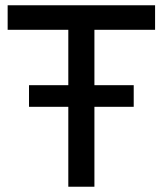

<svg xmlns="http://www.w3.org/2000/svg" viewBox="-20 -708 618 728"><path d="M9 -595V-688H568V-595H338V-385H487V-303H338V0H239V-303H90V-385H239V-595Z"/></svg>

Font: Roundo Medium
Style: Regular
Weight: 500
Designer: Namrata Goyal (Gurmukhi), Shiva Nallaperumal (Latin)
Foundry: Indian Type Foundry
Version: Version 1.000;PS 1.0;hotconv 1.0.88;makeotf.lib2.5.647800